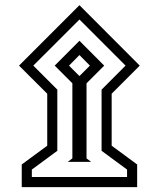

<svg xmlns="http://www.w3.org/2000/svg" viewBox="-20 -663 623 754"><path d="M54.7 -405.3 292 -642.6 528.8 -405.3 418.5 -294.9V-90.8L518.6 -17.1V71.8H65.4V-17.1L165.5 -90.8V-294.9ZM110.8 -405.3 205.1 -311V-70.8L105 2.9V32.2H479V2.9L378.9 -70.8V-311L473.1 -405.3L292 -586.4ZM246.1 -27.3 264.2 -41V-335.9L194.8 -405.3L292 -502.9L389.2 -405.3L319.8 -335.9V-41L337.9 -27.3ZM251 -405.3 292 -364.3 333 -405.3 292 -446.8Z"/></svg>

Font: Vazirmatn RD UI FD
Style: Regular
Weight: 400
Designer: Saber Rastikerdar
Foundry: Saber Rastikerdar
Version: Version 33.003